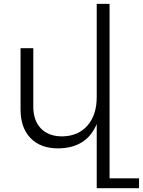

<svg xmlns="http://www.w3.org/2000/svg" viewBox="-20 -777 750 1008"><path d="M555.2 159.2H710V210.9H487.8V-126Q435.5 0.5 285.2 2Q192.4 2 140.1 -52.2Q87.9 -106.4 87.9 -202.1V-523.9H154.8V-217.8Q154.8 -143.6 195.1 -102.3Q235.4 -61 307.1 -61Q391.6 -62.5 439.7 -118.4Q487.8 -174.3 487.8 -267.1V-756.8H555.2Z"/></svg>

Font: Montserrat arm Light
Style: Regular
Weight: 300
Designer: Julieta Ulanovsky
Foundry: Julieta Ulanovsky
Version: Version 6.000;PS 006.000;hotconv 1.0.88;makeotf.lib2.5.64775